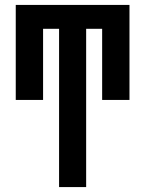

<svg xmlns="http://www.w3.org/2000/svg" viewBox="-20 -550 590 780"><path d="M220 210V-433H155V-144H44V-530H506V-144H395V-433H330V210Z"/></svg>

Font: Lode
Style: Bold
Weight: 700
Monospace: yes
Designer: Belleve Invis
Foundry: Belleve Invis
Version: Version 29.2.0; ttfautohint (v1.8.3)